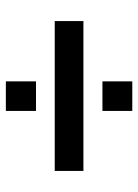

<svg xmlns="http://www.w3.org/2000/svg" viewBox="72 -584 472 656"><g transform="rotate(90 308.0 -256.0)"><path d="M52 -207V-305H564V-207ZM258 -40V-143H359V-40ZM258 -370V-472H359V-370Z"/></g></svg>

Font: Chivo Medium SemiBold
Style: Regular
Weight: 600
Version: Version 2.002